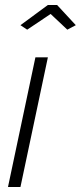

<svg xmlns="http://www.w3.org/2000/svg" viewBox="-20 -750 324 770"><path d="M122 -520H172L62 0H12ZM62 -649 172 -730H209L284 -649L250 -631L183 -694L89 -631Z"/></svg>

Font: Raleway Light
Style: Italic
Weight: 300
Italic angle: -12°
Designer: Matt McInerney, Pablo Impallari, Rodrigo Fuenzalida
Foundry: Matt McInerney, Pablo Impallari, Rodrigo Fuenzalida
Version: Version 4.026